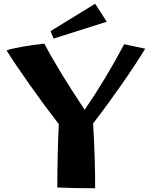

<svg xmlns="http://www.w3.org/2000/svg" viewBox="-20 -1003 810 1025"><path d="M286 -2Q286 -180 294 -340Q213 -445 134.5 -556.5Q56 -668 15 -734Q44 -744 98.5 -753.5Q153 -763 217 -770Q289 -631 432 -417Q544 -580 643 -767L755 -743Q706 -662 630.5 -553.5Q555 -445 477 -344Q488 -166 488 2Q382 2 286 -2ZM250 -837 488 -983 550 -887 266 -797Z"/></svg>

Font: Otomanopee One
Style: Regular
Weight: 400
Designer: Das Ende der Wildnis
Foundry: Gutenberg Labo
Version: Version 3.005